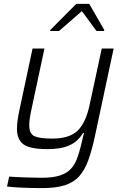

<svg xmlns="http://www.w3.org/2000/svg" viewBox="-20 -759 648 985"><path d="M195 206Q149 206 98.5 204Q48 202 16 198L27 147Q72 150 117 151.5Q162 153 194 153Q252 153 288 141Q324 129 344 107Q364 85 375 55Q386 25 395 -11Q399 -28 403 -44.5Q407 -61 411 -77H406Q392 -53 370.5 -34.5Q349 -16 313.5 -5Q278 6 223 6Q134 6 100.5 -18.5Q67 -43 67 -98Q67 -136 79 -191L147 -510H208L144 -210Q137 -179 133.5 -156Q130 -133 130 -117Q130 -72 157.5 -60Q185 -48 249 -48Q335 -48 377.5 -88Q420 -128 440 -222L502 -510H563L468 -65Q452 10 433.5 61.5Q415 113 386.5 145Q358 177 312 191.5Q266 206 195 206ZM237 -600 238 -605 371 -739H438L515 -605L514 -600H475L400 -702L283 -600Z"/></svg>

Font: Saira Light
Style: Italic
Weight: 300
Italic angle: -12°
Designer: Hector Gatti with collaboration of the Omnibus-Type team
Foundry: Omnibus-Type
Version: Version 1.100; ttfautohint (v1.8.3)